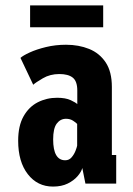

<svg xmlns="http://www.w3.org/2000/svg" viewBox="-20 -677 490 708"><path d="M175.5 11Q118 11 82.5 -34.8Q47 -80.5 47 -158Q47 -213 66.8 -248Q86.5 -283 119.2 -299.8Q152 -316.5 190.5 -316.5Q222 -316.5 241 -307.5Q260 -298.5 265 -293V-343.5Q265 -377.5 248.2 -390.8Q231.5 -404 199 -404Q164.5 -404 137.8 -388.2Q111 -372.5 102.5 -364.5L55.5 -463.5Q64.5 -472 89.5 -483.5Q114.5 -495 149.5 -503.5Q184.5 -512 223.5 -512Q270.5 -512 308.8 -496.5Q347 -481 369.8 -446.8Q392.5 -412.5 392.5 -356.5V-105.5H408.5V0H295L283.5 -57.5Q280 -43.5 266.2 -27.5Q252.5 -11.5 229.8 -0.2Q207 11 175.5 11ZM220.5 -86Q235 -86 244.2 -97Q253.5 -108 258.5 -121Q263.5 -134 264.5 -140V-220Q260.5 -224.5 249.5 -231.8Q238.5 -239 223.5 -239Q202.5 -239 189.2 -221.2Q176 -203.5 176 -163Q176 -86 220.5 -86ZM91 -576.5V-657H360.5V-576.5Z"/></svg>

Font: Trispace Condensed SemiBold
Style: Regular
Weight: 600
Width: 3
Designer: Tyler Finck
Foundry: Etcetera Type Company
Version: Version 1.210; ttfautohint (v1.8.3)